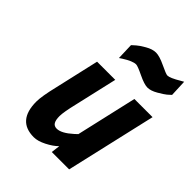

<svg xmlns="http://www.w3.org/2000/svg" viewBox="-214 -870 1001 1001"><g transform="rotate(45 286.5 -369.5)"><path d="M318 -634Q293 -634 246 -604L231 -594L228 -686Q236 -693 248 -704Q260 -715 291 -733Q322 -751 348 -751Q374 -751 419 -729.5Q464 -708 474 -708Q493 -708 543 -738L559 -747L563 -654L543 -636Q531 -626 500 -608Q469 -590 445 -590Q421 -590 375.5 -612Q330 -634 318 -634ZM209 12Q87 12 87 -129Q87 -168 108 -255L164 -500H298L244 -265Q226 -190 226 -161Q226 -132 234.5 -118Q243 -104 262 -104Q296 -104 346 -149L362 -164L439 -500H573L458 0H330L336 -49Q313 -26 275.5 -7Q238 12 209 12Z"/></g></svg>

Font: Titillium Web
Style: Bold Italic
Weight: 700
Italic angle: -13°
Version: Version 1.002;PS 57.000;hotconv 1.0.70;makeotf.lib2.5.55311